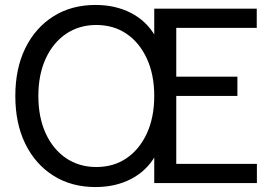

<svg xmlns="http://www.w3.org/2000/svg" viewBox="-20 -740 1084 776"><path d="M366 16Q268.8 16 195.9 -30Q122.9 -76 82.4 -158.5Q41.9 -241 41.9 -352Q41.9 -463 82.4 -545.5Q122.9 -628 195.9 -674Q268.8 -720 366 -720Q446.3 -720 508.9 -687.9Q571.4 -655.7 606.6 -595.5H616.6V-108.5H606.6Q571.4 -48.4 508.9 -16.2Q446.3 16 366 16ZM369.2 -65Q439.5 -65 491.9 -100.9Q544.3 -136.9 573.9 -201.6Q603.4 -266.4 603.4 -352.1Q603.4 -437.8 573.9 -502.4Q544.3 -567.1 491.9 -603.1Q439.5 -639 369.2 -639Q299.8 -639 246.8 -603.1Q193.8 -567.1 164.4 -502.4Q135 -437.8 135 -352.1Q135 -266.4 164.4 -201.6Q193.8 -136.9 246.8 -100.9Q299.8 -65 369.2 -65ZM603.4 0V-705H1017.7V-627.4H662.3L692.4 -662V-42L662.3 -77.6H1018.3V0ZM659.8 -352.4V-430H939.5V-352.4Z"/></svg>

Font: TikTok Sans Light
Style: Regular
Weight: 300
Version: Version 4.000